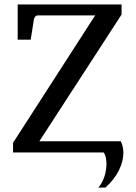

<svg xmlns="http://www.w3.org/2000/svg" viewBox="-20 -691 615 870"><path d="M411.1 -621.1H150.9Q144 -621.1 139.9 -616.2Q135.7 -611.3 133.8 -604L119.1 -511.2H60.1V-670.9H530.8V-625L158.2 -50.8H527.3Q539.1 -27.3 539.1 2Q539.1 38.6 519.3 79.8Q499.5 121.1 457.5 159.2H425.3Q434.6 148.9 441.7 135.7Q448.7 122.6 453.4 108.2Q458 93.8 460.2 79.1Q462.4 64.5 462.4 50.8Q462.4 35.2 459.2 21.7Q456.1 8.3 449.7 0H39.1V-43.9Z"/></svg>

Font: Charis SIL
Style: Regular
Weight: 400
Foundry: SIL International
Version: Version 4.112